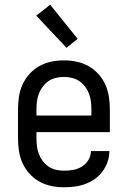

<svg xmlns="http://www.w3.org/2000/svg" viewBox="-20 -783 540 811"><path d="M250 8Q223 8 196.5 2.5Q170 -3 146.5 -16Q123 -29 104.5 -49.5Q86 -70 75 -94.5Q64 -119 60 -146Q56 -173 56 -200V-320Q56 -347 60 -374Q64 -401 75 -425.5Q86 -450 104.5 -470.5Q123 -491 146.5 -504Q170 -517 196.5 -522.5Q223 -528 250 -528Q277 -528 303.5 -522.5Q330 -517 353.5 -504Q377 -491 395.5 -470.5Q414 -450 425 -425.5Q436 -401 440 -374Q444 -347 444 -320V-225H134V-200Q134 -183 136 -166Q138 -149 144 -133Q150 -117 160.5 -103Q171 -89 185 -79.5Q199 -70 216 -66Q233 -62 250 -62Q270 -62 289.5 -65.5Q309 -69 326 -79.5Q343 -90 353.5 -107.5Q364 -125 364 -145H442Q442 -122 434.5 -100Q427 -78 413.5 -59.5Q400 -41 381 -27.5Q362 -14 340.5 -6Q319 2 296 5Q273 8 250 8ZM366 -295V-320Q366 -337 364 -354Q362 -371 356 -387Q350 -403 339.5 -417Q329 -431 315 -440.5Q301 -450 284 -454Q267 -458 250 -458Q233 -458 216 -454Q199 -450 185 -440.5Q171 -431 160.5 -417Q150 -403 144 -387Q138 -371 136 -354Q134 -337 134 -320V-295ZM261 -581 133 -717 192 -763 308 -619Z"/></svg>

Font: Iosevka Term Curly
Style: Regular
Weight: 400
Designer: Belleve Invis
Foundry: Belleve Invis
Version: Version 32.3.0